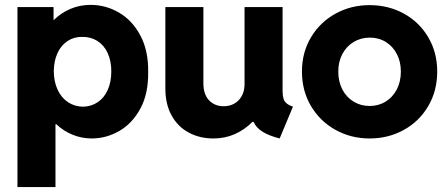

<svg xmlns="http://www.w3.org/2000/svg" viewBox="-20 -554 1817 779"><path d="M50.8 -525.4H197.3V-472.7H198.2Q228 -502 266.1 -518.1Q304.2 -534.2 347.7 -534.2Q409.2 -534.2 463.1 -502.7Q517.1 -471.2 549.8 -409.4Q582.5 -347.7 581.1 -261.7Q582.5 -174.8 549.8 -114Q517.1 -53.2 464.1 -22.7Q411.1 7.8 352.5 7.8Q312 7.8 275.1 -7.1Q238.3 -22 208.5 -49.8H205.1V205.1H50.8ZM431.6 -264.6Q431.6 -307.1 416.7 -339.1Q401.9 -371.1 375 -387.9Q348.1 -404.8 313.5 -404.3Q280.8 -404.8 254.6 -387.9Q228.5 -371.1 213.6 -339.4Q198.7 -307.6 198.2 -264.6Q198.7 -222.2 213.9 -189.7Q229 -157.2 255.9 -139.4Q282.7 -121.6 316.4 -121.1Q350.1 -121.6 376.5 -139.4Q402.8 -157.2 417.2 -189.5Q431.6 -221.7 431.6 -264.6Z M650.9 -195.3V-525.4H805.2V-215.8Q805.2 -171.4 828.1 -147.2Q851.1 -123 887.2 -123Q925.3 -123 949 -148.2Q972.7 -173.3 972.2 -215.8V-525.4H1126.5V-183.6Q1127 -164.6 1130.4 -153.3Q1133.8 -142.1 1142.6 -134.8Q1151.4 -127.4 1168.5 -121.1L1114.7 7.8Q1070.8 -3.4 1044.9 -19.8Q1019 -36.1 1008.8 -59.6H1004.4Q972.2 -27.3 932.4 -9.8Q892.6 7.8 846.2 7.8Q791 7.8 746.6 -15.6Q702.1 -39.1 676.5 -85Q650.9 -130.9 650.9 -195.3Z M1205.1 -263.7Q1205.1 -341.3 1241.9 -402.8Q1278.8 -464.4 1341.6 -498.8Q1404.3 -533.2 1479.5 -533.2Q1556.2 -533.2 1618.7 -498.8Q1681.2 -464.4 1717.5 -402.8Q1753.9 -341.3 1753.9 -263.7Q1753.9 -185.5 1717.5 -123.5Q1681.2 -61.5 1618.4 -26.9Q1555.7 7.8 1479.5 7.8Q1404.3 7.8 1341.6 -26.9Q1278.8 -61.5 1241.9 -123.5Q1205.1 -185.5 1205.1 -263.7ZM1606.4 -263.7Q1606.4 -303.2 1590.3 -334.5Q1574.2 -365.7 1545.7 -383.5Q1517.1 -401.4 1480.5 -401.4Q1444.3 -401.4 1415 -383.8Q1385.7 -366.2 1369.1 -335Q1352.5 -303.7 1352.5 -263.7Q1352.5 -222.7 1369.1 -190.9Q1385.7 -159.2 1414.8 -141.6Q1443.8 -124 1479.5 -124Q1515.6 -124 1544.4 -141.6Q1573.2 -159.2 1589.8 -190.9Q1606.4 -222.7 1606.4 -263.7Z"/></svg>

Font: Reddit Sans Strawberry ExBold
Style: Regular
Weight: 800
Designer: Stephen Hutchings
Foundry: Reddit
Version: Version 1.013